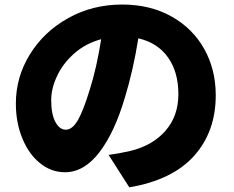

<svg xmlns="http://www.w3.org/2000/svg" viewBox="-20 -758 1017 833"><path d="M509.8 -738.3Q631.8 -738.3 724.1 -686.5Q816.4 -634.8 866.2 -545.4Q916 -456.1 916 -344.7Q916 -186.5 821.8 -81.5Q727.5 23.4 541 54.7L451.2 -85.9Q496.1 -91.8 546.9 -103.5Q642.6 -127 698.2 -190.9Q753.9 -254.9 753.9 -349.6Q753.9 -445.3 709 -508.8Q664.1 -572.3 580.1 -591.8Q558.6 -456.1 522.5 -336.9Q477.5 -183.6 411.1 -97.2Q344.7 -10.7 261.7 -10.7Q202.1 -10.7 153.3 -50.3Q104.5 -89.8 76.7 -158.2Q48.8 -226.6 48.8 -308.6Q48.8 -423.8 109.9 -522.5Q170.9 -621.1 276.4 -679.7Q381.8 -738.3 509.8 -738.3ZM265.6 -195.3Q293.9 -195.3 317.9 -236.8Q341.8 -278.3 369.1 -368.2Q399.4 -462.9 418.9 -587.9Q350.6 -569.3 301.3 -525.4Q252 -481.4 227.1 -427.2Q202.1 -373 202.1 -324.2Q202.1 -262.7 220.2 -229Q238.3 -195.3 265.6 -195.3Z"/></svg>

Font: Min Sans Black
Style: Regular
Weight: 900
Designer: Jinseong-Kim, NotoSansCJK, Nunito
Foundry: Jinseong-Kim
Version: Version 1.000